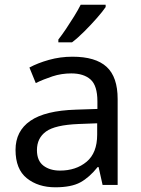

<svg xmlns="http://www.w3.org/2000/svg" viewBox="-20 -786 601 816"><path d="M288 -545Q386 -545 433 -502Q480 -459 480 -365V0H416L399 -76H395Q360 -32 321.5 -11Q283 10 215 10Q142 10 94 -28.5Q46 -67 46 -149Q46 -229 109 -272.5Q172 -316 303 -320L394 -323V-355Q394 -422 365 -448Q336 -474 283 -474Q241 -474 203 -461.5Q165 -449 132 -433L105 -499Q140 -518 188 -531.5Q236 -545 288 -545ZM314 -259Q214 -255 175.5 -227Q137 -199 137 -148Q137 -103 164.5 -82Q192 -61 235 -61Q303 -61 348 -98.5Q393 -136 393 -214V-262ZM429 -756Q417 -738 392 -709.5Q367 -681 338.5 -652.5Q310 -624 286 -606H228V-618Q243 -637 260.5 -663Q278 -689 295 -716.5Q312 -744 323 -766H429Z"/></svg>

Font: Go Noto Current
Style: Regular
Weight: 400
Designer: Monotype Design Team
Foundry: Monotype Imaging Inc.
Version: Version 2.007; ttfautohint (v1.8) -l 8 -r 50 -G 200 -x 14 -D